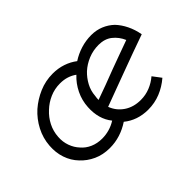

<svg xmlns="http://www.w3.org/2000/svg" viewBox="-69 -592 808 808"><g transform="rotate(-45 335.5 -188.0)"><path d="M587 -45 559 -82Q538 -64 512 -53.5Q486 -43 457 -43Q414 -43 383 -64Q352 -85 339 -120Q374 -133 411.5 -147Q449 -161 487 -175Q530 -191 572.5 -206.5Q615 -222 655 -236Q649 -269 635.5 -296.5Q622 -324 603 -344Q583 -363 557.5 -373.5Q532 -384 502 -384Q470 -384 439.5 -374.5Q409 -365 383 -348Q361 -365 333 -374.5Q305 -384 273 -384Q230 -384 191.5 -367.5Q153 -351 122 -324Q91 -296 71.5 -258.5Q52 -221 49 -179Q46 -140 57.5 -106Q69 -72 93 -47Q116 -22 148.5 -7Q181 8 222 8Q254 8 284 -1.5Q314 -11 341 -29Q363 -11 390.5 -1.5Q418 8 450 8Q489 8 523.5 -6Q558 -20 587 -45ZM265 -333Q288 -333 306.5 -327Q325 -321 340 -310Q313 -285 296.5 -251Q280 -217 278 -179Q276 -146 284 -117.5Q292 -89 310 -67Q291 -55 270 -49Q249 -43 227 -43Q198 -43 174 -53.5Q150 -64 134 -83Q117 -101 108 -126Q99 -151 101 -179Q103 -211 117 -238.5Q131 -266 154 -287Q176 -308 204.5 -320.5Q233 -333 265 -333ZM592 -265Q561 -254 528.5 -242Q496 -230 463 -218Q429 -205 396 -192.5Q363 -180 331 -169Q331 -174 331.5 -180Q332 -186 333 -191Q335 -220 348.5 -245Q362 -270 382 -289Q404 -309 433 -321Q462 -333 495 -333Q531 -333 555 -314Q579 -295 592 -265Z"/></g></svg>

Font: Josefin Slab Thin Medium
Style: Italic
Weight: 500
Italic angle: -12°
Version: Version 2.000